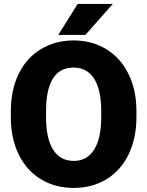

<svg xmlns="http://www.w3.org/2000/svg" viewBox="-20 -921 730 951"><path d="M655.8 -340.8Q655.8 -236.8 617.2 -156.7Q578.6 -76.7 507.6 -33.4Q436.5 9.8 345.7 9.8Q254.9 9.8 184.6 -32Q114.3 -73.7 75 -151.4Q35.6 -229 33.7 -329.6V-369.6Q33.7 -474.1 72 -554Q110.4 -633.8 181.9 -677.2Q253.4 -720.7 344.7 -720.7Q435.1 -720.7 505.9 -677.7Q576.7 -634.8 616 -555.4Q655.3 -476.1 655.8 -373.5ZM481.4 -370.6Q481.4 -476.6 446 -531.5Q410.6 -586.4 344.7 -586.4Q215.8 -586.4 208.5 -393.1L208 -340.8Q208 -236.3 242.7 -180.2Q277.3 -124 345.7 -124Q410.6 -124 445.8 -179.2Q481 -234.4 481.4 -337.9ZM364.7 -901.4H538.6L402.8 -748H268.6Z"/></svg>

Font: Sadagaat-English
Style: Regular
Weight: 900
Designer: Ahmed alsheikh
Foundry: Ahmed alsheikh Design
Version: Version 2.137;January 17, 2018;FontCreator 11.0.0.2408 64-bi